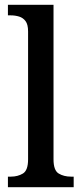

<svg xmlns="http://www.w3.org/2000/svg" viewBox="-20 -780 340 800"><path d="M13 0V-44H25Q54 -44 75.5 -57Q97 -70 97 -116V-649Q97 -678 86.5 -692Q76 -706 59.5 -711Q43 -716 25 -716H13V-760H203V-116Q203 -70 224.5 -57Q246 -44 276 -44H287V0Z"/></svg>

Font: Noto Serif Tamil SemiCondensed Medium
Style: Italic
Weight: 500
Width: 4
Italic angle: -12°
Designer: Indian Type Foundry, Tom Grace, and the Monotype Design Team
Foundry: Monotype Imaging Inc.
Version: Version 2.003; ttfautohint (v1.8.4.7-5d5b)